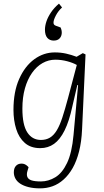

<svg xmlns="http://www.w3.org/2000/svg" viewBox="-20 -805 570 1055"><path d="M409 -337 405 -338 377 -218Q360 -139 335 -88.5Q310 -38 277 -14.5Q244 9 201 9Q149 9 116.5 -19.5Q84 -48 69 -96Q54 -144 54 -201Q54 -301 85.5 -371.5Q117 -442 168.5 -479.5Q220 -517 281 -517Q314 -517 343 -510.5Q372 -504 401 -493L435 -513L450 -506L431 -95Q428 -26 414.5 27Q401 80 379.5 118Q358 156 329.5 181.5Q301 207 268.5 218.5Q236 230 200 230Q164 230 136.5 223Q109 216 91 204Q73 192 64.5 176Q56 160 56 142Q56 119 67.5 106.5Q79 94 98 94Q107 94 113.5 96.5Q120 99 126 103.5Q132 108 137 114L131 134Q125 153 130 166.5Q135 180 153 186Q171 192 205 192Q246 192 284 169Q322 146 348.5 90.5Q375 35 384 -63ZM205 -36Q233 -36 254 -48.5Q275 -61 291.5 -88Q308 -115 322.5 -159Q337 -203 354 -267L402 -448Q381 -460 349 -468.5Q317 -477 284 -477Q247 -477 214 -458.5Q181 -440 156 -404.5Q131 -369 117 -319.5Q103 -270 103 -208Q103 -119 130 -77.5Q157 -36 205 -36ZM304 -785 321 -764Q300 -745 287 -720Q274 -695 274 -681Q274 -674 277 -670Q280 -666 288 -663L313 -654Q321 -636 319 -619.5Q317 -603 306 -592.5Q295 -582 275 -582Q253 -582 240 -597Q227 -612 227 -642Q227 -663 235 -687Q243 -711 260 -736.5Q277 -762 304 -785Z"/></svg>

Font: Literata 18pt ExtraLight
Style: Italic
Weight: 250
Italic angle: -2°
Designer: Latin by Veronika Burian and Jose Scaglione. Greek by Irene Vlachou. Cyrillic by Vera Evstafieva
Foundry: TypeTogether
Version: Version 3.103;gftools[0.9.29]